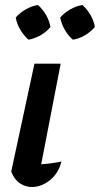

<svg xmlns="http://www.w3.org/2000/svg" viewBox="-20 -742 400 769"><path d="M226 -95Q214 -47 179.5 -20Q145 7 108 7Q82 7 59.5 -8Q37 -23 25 -55L118 -487H223L145 -84Q187 -87 226 -95ZM132 -722Q152 -704 165 -681Q178 -658 182 -634Q166 -614 142 -600.5Q118 -587 94 -583Q75 -600 61 -623.5Q47 -647 43 -672Q60 -691 83.5 -704.5Q107 -718 132 -722ZM310 -722Q330 -704 343 -681Q356 -658 360 -634Q343 -614 320 -600.5Q297 -587 272 -583Q253 -599 239.5 -622.5Q226 -646 221 -672Q238 -691 261.5 -704.5Q285 -718 310 -722Z"/></svg>

Font: Piazzolla SemiBold
Style: Italic
Weight: 600
Italic angle: -11.3°
Designer: Juan Pablo del Peral
Foundry: Huerta Tipografica
Version: Version 1.330